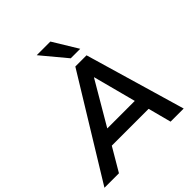

<svg xmlns="http://www.w3.org/2000/svg" viewBox="-284 -1106 1273 1273"><g transform="rotate(-45 353.0 -469.5)"><path d="M-38 0 394 -705H499L705 0H582L532 -190L572 -163H158L208 -187L98 0ZM430 -566 240 -242 218 -265H545L518 -240L432 -566ZM411 -765 266 -939H394L500 -765Z"/></g></svg>

Font: Nunito Sans 12pt
Style: Bold Italic
Weight: 700
Italic angle: -9°
Designer: Vernon Adams
Foundry: Vernon Adams
Version: Version 3.101;gftools[0.9.27]